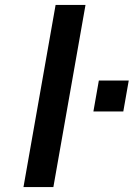

<svg xmlns="http://www.w3.org/2000/svg" viewBox="-20 -757 541 777"><path d="M75 0 205 -737H326L196 0ZM358 -306 380 -431H501L479 -306Z"/></svg>

Font: Tomorrow Medium
Style: Italic
Weight: 500
Italic angle: -10°
Designer: Tony de Marco, Monica Rizzolli
Foundry: Just in Type
Version: Version 2.002